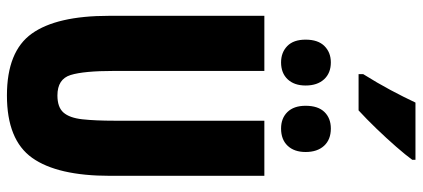

<svg xmlns="http://www.w3.org/2000/svg" viewBox="-344 -834 1189 540"><g transform="rotate(90 250.0 -564.5)"><path d="M249 10Q125 10 75 -60Q25 -130 25 -277V-714H180V-291Q180 -206 191.5 -169Q203 -132 249 -132Q282 -132 297 -149Q312 -166 316 -202Q320 -238 320 -293V-714H475V-280Q475 -132 424.5 -61Q374 10 249 10ZM342 -761Q313 -761 295.5 -779Q278 -797 278 -830Q278 -865 295.5 -883Q313 -901 342 -901Q373 -901 390.5 -882Q408 -863 408 -830Q408 -798 390.5 -779.5Q373 -761 342 -761ZM156 -761Q128 -761 110 -778.5Q92 -796 92 -830Q92 -865 110 -883Q128 -901 156 -901Q186 -901 203.5 -882Q221 -863 221 -830Q221 -798 203.5 -779.5Q186 -761 156 -761ZM189 -992Q214 -1032 233.5 -1068.5Q253 -1105 269 -1139H430V-1130Q417 -1112 393 -1084.5Q369 -1057 342 -1029Q315 -1001 291 -979H189Z"/></g></svg>

Font: Noto Sans Mono ExtraCondensed Black
Style: Regular
Weight: 900
Width: 2
Designer: Monotype Design Team
Foundry: Monotype Imaging Inc.
Version: Version 2.014